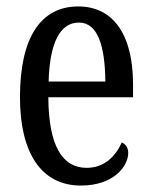

<svg xmlns="http://www.w3.org/2000/svg" viewBox="-20 -566 471 596"><path d="M231 10C333 10 378 -50 378 -91C378 -109 369 -119 358 -124C339 -81 304 -45 249 -45C173 -45 131 -114 130 -264H393V-304C393 -462 329 -546 223 -546C108 -546 42 -452 42 -264C42 -90 109 10 231 10ZM307 -313H131C134 -430 165 -496 225 -496C284 -496 306 -422 307 -313Z"/></svg>

Font: Noto Serif Lao ExtCond
Style: Regular
Weight: 400
Width: 2
Designer: Monotype Design Team
Foundry: Monotype Imaging Inc.
Version: Version 2.004